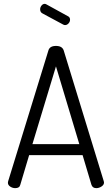

<svg xmlns="http://www.w3.org/2000/svg" viewBox="-20 -975 580 995"><path d="M21 -28Q21 -33 22 -35L231 -714Q238 -737 270 -737Q302 -737 310 -714L518 -35Q518 -34 518.5 -32Q519 -30 519 -29Q519 -17 506 -8.5Q493 0 479 0Q460 0 454 -17L408 -171H131L85 -17Q81 0 59 0Q45 0 33 -8Q21 -16 21 -28ZM148 -228H391L270 -631ZM188 -927Q188 -937 195 -946Q202 -955 212 -955Q216 -955 221 -952L332 -891Q343 -886 343 -873Q343 -862 335 -853.5Q327 -845 317 -845Q312 -845 307 -848L201 -905Q188 -911 188 -927Z"/></svg>

Font: Terminal Dosis
Style: Regular
Weight: 400
Designer: Edgar Tolentino, Pablo Impallari, Igino Marini
Foundry: Edgar Tolentino, Pablo Impallari, Igino Marini
Version: Version 1.007